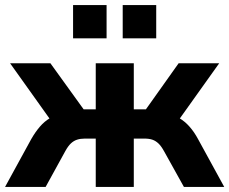

<svg xmlns="http://www.w3.org/2000/svg" viewBox="-29 -742 910 762"><path d="M-9 0 95 -190Q111 -218 129 -239Q147 -260 169 -273Q191 -286 217 -289L190 -240L11 -491H171L303 -308H351V-491H502V-308H550L680 -491H841L662 -240L634 -289Q661 -286 683 -273Q705 -260 723.5 -239Q742 -218 757 -190L861 0H701L622 -142Q611 -162 600 -172.5Q589 -183 576 -187.5Q563 -192 544 -192H502V0H351V-192H308Q290 -192 276.5 -187.5Q263 -183 252 -172.5Q241 -162 230 -142L152 0ZM458 -590V-722H591V-590ZM261 -590V-722H394V-590Z"/></svg>

Font: Nunito Sans 12pt ExtraBold
Style: Regular
Weight: 800
Designer: Vernon Adams
Foundry: Vernon Adams
Version: Version 3.101;gftools[0.9.27]